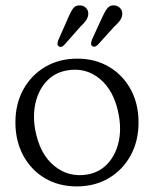

<svg xmlns="http://www.w3.org/2000/svg" viewBox="-20 -673 565 704"><path d="M263.5 -458Q329 -458 379.8 -428Q430.5 -398 459.2 -345.2Q488 -292.5 488 -224Q488 -156 459 -103Q430 -50 379 -19.8Q328 10.5 261.5 10.5Q195.5 10.5 144.8 -19.5Q94 -49.5 65.2 -102.8Q36.5 -156 36.5 -224.5Q36.5 -292 65.5 -344.8Q94.5 -397.5 145.8 -427.8Q197 -458 263.5 -458ZM302 -33.5Q345.5 -41.5 374.5 -72.8Q403.5 -104 414.5 -150.5Q425.5 -197 415.5 -251Q399.5 -339.5 346.5 -383.5Q293.5 -427.5 224 -414.5Q180.5 -406.5 151.2 -375.5Q122 -344.5 110.8 -298Q99.5 -251.5 109 -197.5Q125.5 -108 179.2 -64.5Q233 -21 302 -33.5ZM229.5 -607Q238.5 -629 248 -642Q257.5 -655 275.5 -653Q289 -652 297 -642.2Q305 -632.5 303.5 -619Q302 -607 294.5 -596.8Q287 -586.5 275.5 -576L214.5 -507Q203.5 -497 195 -503.5Q190.5 -507 190.8 -512.8Q191 -518.5 193.5 -525ZM354 -608Q363.5 -629.5 373.5 -642.5Q383.5 -655.5 401.5 -653Q414.5 -651 422.2 -641.2Q430 -631.5 428 -617.5Q426 -605.5 418.2 -595.5Q410.5 -585.5 399 -575.5L337.5 -507.5Q326 -497.5 317.5 -504.5Q313.5 -508 314 -513.8Q314.5 -519.5 316.5 -526Z"/></svg>

Font: Fraunces 72pt S100 Light
Style: Regular
Weight: 300
Version: Version 1.000; ttfautohint (v1.8.3)